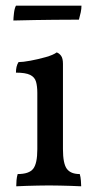

<svg xmlns="http://www.w3.org/2000/svg" viewBox="-20 -651 341 674"><path d="M37 3Q37 -7 38 -18.5Q39 -30 42 -40Q82 -40 96.5 -58.5Q111 -77 111 -127V-325Q111 -348 106.5 -364Q102 -380 86 -388Q70 -396 36 -396Q36 -407 38 -416Q40 -425 45 -433Q60 -433 87 -438Q114 -443 140.5 -450.5Q167 -458 179 -467Q188 -464 194.5 -455Q201 -446 201 -427V-127Q201 -77 214.5 -58.5Q228 -40 260 -40Q263 -30 264 -17Q265 -4 265 3Q248 2 229 1.5Q210 1 190.5 0.5Q171 0 152 0Q133 0 112.5 0.5Q92 1 73 1.5Q54 2 37 3ZM27 -579Q27 -587 29 -604.5Q31 -622 36 -631H266Q266 -620 263.5 -608Q261 -596 257 -582Q231 -582 169.5 -581.5Q108 -581 27 -579Z"/></svg>

Font: Vollkorn
Style: Regular
Weight: 400
Designer: Friedrich Althausen
Foundry: Friedrich Althausen
Version: Version 4.104